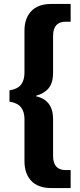

<svg xmlns="http://www.w3.org/2000/svg" viewBox="-20 -842 404 973"><path d="M104 -25V-238Q104 -275 87 -297.5Q70 -320 28 -327V-384Q70 -391 87 -413.5Q104 -436 104 -474V-687Q104 -749 138.5 -785.5Q173 -822 240 -822H338V-732H313Q249 -732 249 -660V-474Q249 -422 226.5 -395Q204 -368 163 -357V-354Q249 -335 249 -238V-52Q249 20 313 20H338V111H240Q173 111 138.5 74.5Q104 38 104 -25Z"/></svg>

Font: Krub
Style: Bold
Weight: 700
Version: Version 1.000; ttfautohint (v1.6)